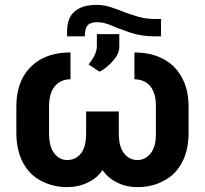

<svg xmlns="http://www.w3.org/2000/svg" viewBox="-20 -754 839 787"><path d="M531 -539Q597 -539 646 -514Q696 -489 724 -439Q753 -389 753 -316V-210Q753 -138 726 -88Q699 -37 651 -13Q604 13 544 13Q497 13 460 -6Q423 -24 400 -57Q379 -24 340 -6Q302 13 255 13Q197 13 148 -13Q101 -37 74 -88Q47 -138 47 -210V-316Q47 -388 75 -439Q104 -489 153 -514Q202 -539 269 -539V-429Q230 -429 206 -402Q181 -374 181 -316V-210Q181 -151 203 -125Q224 -98 255 -98Q290 -98 312 -125Q333 -152 333 -207V-297H467V-207Q467 -153 488 -126Q509 -98 544 -98Q575 -98 597 -125Q620 -152 619 -210V-316Q620 -372 595 -402Q570 -429 531 -429ZM640 -605H617Q560 -605 515 -620Q460 -639 438 -649Q407 -663 377 -663Q355 -663 342 -653Q330 -643 328 -616V-605H255V-626Q255 -682 287 -708Q319 -734 375 -734Q405 -734 433 -725Q469 -713 488 -705Q513 -695 548 -685Q580 -676 618 -676H640ZM343 -490Q377 -531 377 -565V-614H469V-562Q469 -543 457 -523Q443 -502 426 -487Q409 -471 388 -460Z"/></svg>

Font: Sinter Bold
Style: Regular
Weight: 700
Foundry: Adobe & rsms
Version: Version 1.000